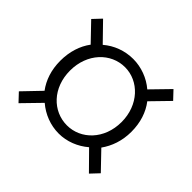

<svg xmlns="http://www.w3.org/2000/svg" viewBox="-121 -754 777 777"><g transform="rotate(45 267.5 -365.0)"><path d="M66 -123 140 -199C175 -169 220 -151 268 -151C314 -151 359 -169 394 -199L469 -123L502 -158L430 -233C455 -268 471 -312 471 -364C471 -417 456 -462 429 -497L502 -572L469 -607L395 -531C360 -561 314 -578 268 -578C220 -578 175 -561 140 -531L66 -607L33 -572L105 -497C79 -462 64 -417 64 -364C64 -312 79 -268 105 -233L33 -158ZM268 -198C187 -198 120 -265 120 -364C120 -462 187 -531 268 -531C347 -531 415 -462 415 -364C415 -265 347 -198 268 -198Z"/></g></svg>

Font: Noto Sans CJK SC Light
Style: Regular
Weight: 300
Designer: Ryoko NISHIZUKA 西塚涼子 (kana, bopomofo & ideographs); Paul D. Hunt (Latin, Greek & Cyrillic); Sandoll Communications 산돌커뮤니
Foundry: Adobe
Version: Version 2.004;hotconv 1.0.118;makeotfexe 2.5.65603